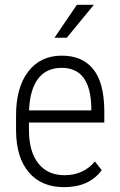

<svg xmlns="http://www.w3.org/2000/svg" viewBox="-20 -770 498 800"><path d="M246.6 9.8Q153.3 9.8 100.6 -51.3Q47.9 -112.3 46.9 -225.1V-289.6Q46.9 -405.8 97.7 -471.9Q148.4 -538.1 237.3 -538.1Q323.2 -538.1 368.4 -481.9Q413.6 -425.8 414.6 -310.1V-259.3H100.6V-229.5Q100.6 -138.7 139.4 -89.4Q178.2 -40 249 -40Q327.1 -40 375.5 -97.2L403.8 -61Q352.1 9.8 246.6 9.8ZM237.3 -487.3Q173.3 -487.3 138.9 -442.1Q104.5 -397 101.1 -310.1H360.4V-324.2Q356.4 -487.3 237.3 -487.3ZM300.3 -750H371.1L258.3 -612.8H207Z"/></svg>

Font: TypoPRO Roboto
Style: Regular
Weight: 300
Designer: Google
Version: Version 2.136; 2016